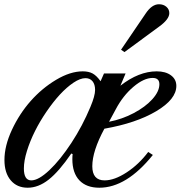

<svg xmlns="http://www.w3.org/2000/svg" viewBox="-20 -877 853 907"><path d="M720.2 -540Q762.2 -540 787.6 -521.2Q813 -502.4 813 -471.2Q813 -408.2 718.3 -351.8Q623.5 -295.4 473.1 -269Q416 -163.1 416 -91.8Q416 -24.9 474.1 -24.9Q520.5 -24.9 578.1 -62.5Q635.7 -100.1 680.2 -159.2L702.1 -145Q577.6 9.8 449.2 9.8Q388.2 9.8 355 -25.1Q321.8 -60.1 321.8 -125Q321.8 -140.1 323.2 -148.9L316.9 -151.9Q258.3 -66.4 209.7 -28.3Q161.1 9.8 110.8 9.8Q60.1 9.8 30.5 -25.4Q1 -60.5 1 -121.1Q1 -188 36.4 -263.9Q71.8 -339.8 125 -399.9Q178.2 -460 245.1 -500Q312 -540 371.1 -540Q398.9 -540 417.7 -529.8Q436.5 -519.5 455.1 -493.2L471.2 -529.8H573.2L548.8 -472.2Q635.7 -540 720.2 -540ZM127.9 -24.9Q162.1 -24.9 213.4 -73.2Q264.6 -121.6 317.4 -202.1Q370.1 -282.7 407.2 -372.1Q429.2 -424.3 429.2 -452.1Q429.2 -478.5 417 -493.2Q404.8 -507.8 383.8 -507.8Q358.9 -507.8 326.9 -486.3Q294.9 -464.8 262.9 -430.2Q231 -395.5 200 -350.1Q168.9 -304.7 145.5 -258.1Q122.1 -211.4 107.4 -164.3Q92.8 -117.2 92.8 -81.1Q92.8 -24.9 127.9 -24.9ZM526.9 -360.8 495.1 -301.8Q556.2 -313.5 611.3 -342.5Q666.5 -371.6 699.7 -408.4Q732.9 -445.3 732.9 -479Q732.9 -508.8 701.2 -508.8Q659.7 -508.8 610.4 -467Q561 -425.3 526.9 -360.8ZM567.9 -630.9 551.8 -642.1 668 -813Q697.3 -856.9 731 -856.9Q752 -856.9 765.9 -845Q779.8 -833 779.8 -814.9Q779.8 -785.6 730 -750Z"/></svg>

Font: Libre Caslon Text
Style: Italic
Weight: 400
Italic angle: -25°
Designer: Pablo Impallari, Rodrigo Fuenzalida
Foundry: Pablo Impallari, Rodrigo Fuenzalida
Version: Version 1.002